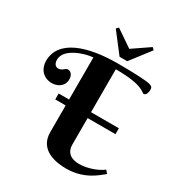

<svg xmlns="http://www.w3.org/2000/svg" viewBox="-216 -1067 1122 1212"><g transform="rotate(30 345.5 -461.0)"><path d="M0 -518C0 -460 38 -414 101 -414C142 -414 186 -438 186 -490C186 -527 163 -540 148 -540C128 -540 121 -514 89 -514C82 -514 56 -518 56 -560C56 -639 186 -681 248 -686V-379H172V-336H248V-141C248 -6 385 8 450 8C583 8 658 -66 691 -92L672 -113C642 -88 571 -58 505 -58C447 -58 408 -84 408 -145V-336H611V-379H408V-692C612 -692 622 -645 638 -645C655 -645 662 -671 662 -686C662 -704 659 -713 633 -719C606 -726 507 -730 401 -730C180 -730 0 -670 0 -518ZM445 -772 555 -915 540 -930 417 -846 294 -930 279 -915 389 -772Z"/></g></svg>

Font: Berkshire Swash
Style: Regular
Weight: 700
Designer: Astigmatic (AOETI)
Foundry: Astigmatic (AOETI)
Version: Version 1.000